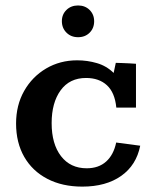

<svg xmlns="http://www.w3.org/2000/svg" viewBox="-20 -672 574 706"><path d="M282.7 14.2Q209 14.2 154.1 -14.4Q99.1 -43 69.1 -95.2Q39.1 -147.5 39.1 -217.8Q39.1 -285.2 68.8 -337.6Q98.6 -390.1 149.7 -420.2Q200.7 -450.2 263.7 -450.2Q301.3 -450.2 336.4 -439.9Q371.6 -429.7 397.9 -403.8L405.8 -440.9Q415 -440.9 428.7 -440.2Q442.4 -439.5 456.5 -439Q470.7 -438.5 480 -437.5V-276.4H407.7Q402.3 -331.5 373.3 -358.4Q344.2 -385.3 296.4 -385.3Q235.8 -385.3 202.9 -339.8Q169.9 -294.4 169.9 -219.2Q169.9 -142.6 204.3 -97.9Q238.8 -53.2 298.8 -53.2Q342.8 -53.2 370.4 -78.1Q397.9 -103 407.2 -147.9L495.6 -136.2Q481.4 -64.5 425.5 -25.1Q369.6 14.2 282.7 14.2ZM267.1 -535.2Q241.2 -535.2 224.4 -552Q207.5 -568.8 207.5 -594.2Q207.5 -619.1 224.4 -635.5Q241.2 -651.9 267.1 -651.9Q293 -651.9 309.6 -635.3Q326.2 -618.7 326.2 -593.8Q326.2 -568.4 309.6 -551.8Q293 -535.2 267.1 -535.2Z"/></svg>

Font: Kameron SemiBold
Style: Regular
Weight: 600
Designer: Vernon Adams
Foundry: Vernon Adams
Version: Version 1.100